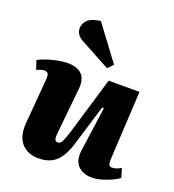

<svg xmlns="http://www.w3.org/2000/svg" viewBox="-147 -924 955 1053"><g transform="rotate(20 330.5 -397.5)"><path d="M2 -488Q20 -498 49 -508Q78 -518 110.5 -524.5Q143 -531 171 -531Q226 -531 253 -503.5Q280 -476 275 -423L248 -152Q245 -125 249 -114Q253 -103 267 -103Q281 -103 290 -120.5Q299 -138 313 -182L413 -517H593L571 -109Q570 -75 592 -75Q616 -75 645 -92L661 -39Q646 -28 619.5 -15.5Q593 -3 563 5.5Q533 14 507 14Q453 14 424.5 -17.5Q396 -49 404 -108L440 -365L430 -367L360 -137Q336 -55 298 -20Q260 15 196 15Q131 15 95.5 -26.5Q60 -68 67 -146L89 -410Q90 -431 84.5 -440Q79 -449 65 -449Q54 -449 42.5 -445.5Q31 -442 19 -436ZM411 -609 381 -578 204 -674Q186 -684 175.5 -699Q165 -714 165 -734Q165 -760 186 -781.5Q207 -803 261 -810Z"/></g></svg>

Font: Literata 36pt ExtraBold
Style: Italic
Weight: 800
Italic angle: -2°
Designer: Latin by Veronika Burian and Jose Scaglione. Greek by Irene Vlachou. Cyrillic by Vera Evstafieva
Foundry: TypeTogether
Version: Version 3.002